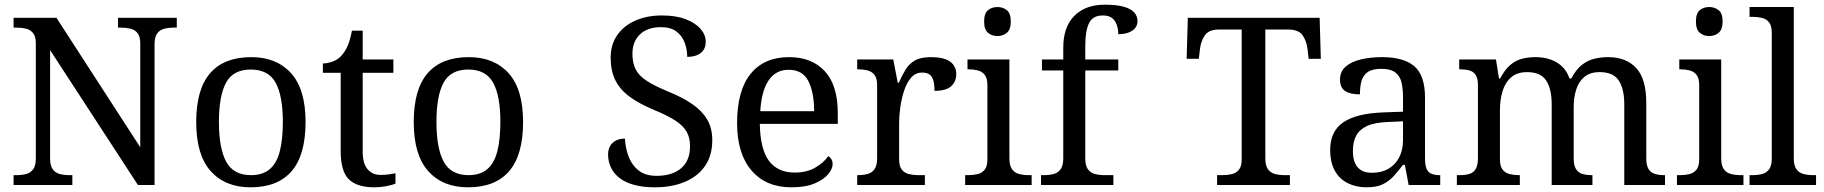

<svg xmlns="http://www.w3.org/2000/svg" viewBox="-20 -790 7789 820"><path d="M38 0V-42H51Q74 -42 92.5 -47Q111 -52 122 -67.5Q133 -83 133 -114V-604Q133 -634 121.5 -648.5Q110 -663 91.5 -667.5Q73 -672 51 -672H38V-714H221L579 -161V-604Q579 -634 567.5 -648.5Q556 -663 537.5 -667.5Q519 -672 497 -672H484V-714H735V-672H722Q700 -672 681 -667Q662 -662 651 -647Q640 -632 640 -600V0H569L194 -576V-114Q194 -83 205 -67.5Q216 -52 235 -47Q254 -42 276 -42H289V0Z M1050 10Q942 10 880 -59Q818 -128 818 -269Q818 -409 877.5 -477.5Q937 -546 1053 -546Q1161 -546 1223 -477.5Q1285 -409 1285 -269Q1285 -128 1225.5 -59Q1166 10 1050 10ZM1052 -42Q1102 -42 1132 -67.5Q1162 -93 1175 -144Q1188 -195 1188 -269Q1188 -381 1157 -437Q1126 -493 1051 -493Q976 -493 945.5 -437Q915 -381 915 -269Q915 -157 946 -99.5Q977 -42 1052 -42Z M1580 10Q1504 10 1469.5 -24.5Q1435 -59 1435 -145V-479H1359V-519Q1377 -519 1399 -526.5Q1421 -534 1437 -551Q1454 -569 1465 -595Q1476 -621 1483 -659H1529V-536H1660V-479H1529V-142Q1529 -91 1550 -67Q1571 -43 1605 -43Q1623 -43 1638 -45Q1653 -47 1669 -50V-6Q1656 0 1630 5Q1604 10 1580 10Z M1979 10Q1871 10 1809 -59Q1747 -128 1747 -269Q1747 -409 1806.5 -477.5Q1866 -546 1982 -546Q2090 -546 2152 -477.5Q2214 -409 2214 -269Q2214 -128 2154.5 -59Q2095 10 1979 10ZM1981 -42Q2031 -42 2061 -67.5Q2091 -93 2104 -144Q2117 -195 2117 -269Q2117 -381 2086 -437Q2055 -493 1980 -493Q1905 -493 1874.5 -437Q1844 -381 1844 -269Q1844 -157 1875 -99.5Q1906 -42 1981 -42Z M2776 10Q2727 10 2689.5 0Q2652 -10 2627 -29Q2602 -48 2589.5 -74Q2577 -100 2577 -131Q2577 -151 2585.5 -166Q2594 -181 2610 -189.5Q2626 -198 2649 -198Q2651 -157 2665 -120.5Q2679 -84 2708 -61.5Q2737 -39 2784 -39Q2851 -39 2889 -71.5Q2927 -104 2927 -165Q2927 -202 2912.5 -227.5Q2898 -253 2864.5 -275Q2831 -297 2772 -321Q2710 -347 2669 -377Q2628 -407 2608 -447.5Q2588 -488 2588 -543Q2588 -600 2616.5 -640.5Q2645 -681 2694.5 -702.5Q2744 -724 2807 -724Q2867 -724 2908.5 -708Q2950 -692 2972 -666.5Q2994 -641 2994 -612Q2994 -580 2972.5 -563.5Q2951 -547 2915 -547Q2915 -578 2904.5 -607Q2894 -636 2869.5 -655Q2845 -674 2803 -674Q2745 -674 2713 -643Q2681 -612 2681 -560Q2681 -520 2695.5 -492.5Q2710 -465 2744 -443.5Q2778 -422 2836 -398Q2895 -374 2936.5 -345.5Q2978 -317 3000 -280Q3022 -243 3022 -191Q3022 -127 2992 -82.5Q2962 -38 2906.5 -14Q2851 10 2776 10Z M3360 10Q3251 10 3189.5 -62Q3128 -134 3128 -264Q3128 -404 3186 -475Q3244 -546 3350 -546Q3447 -546 3502.5 -486Q3558 -426 3558 -307V-261H3225Q3227 -152 3264.5 -102.5Q3302 -53 3374 -53Q3426 -53 3462.5 -74.5Q3499 -96 3517 -123Q3524 -120 3530 -111Q3536 -102 3536 -89Q3536 -69 3517 -46Q3498 -23 3459 -6.5Q3420 10 3360 10ZM3457 -315Q3457 -395 3432.5 -443.5Q3408 -492 3348 -492Q3293 -492 3262.5 -446.5Q3232 -401 3227 -315Z M3641 0V-42H3644Q3667 -42 3685.5 -47Q3704 -52 3715 -67.5Q3726 -83 3726 -114V-426Q3726 -456 3714.5 -470.5Q3703 -485 3684.5 -489.5Q3666 -494 3644 -494H3641V-536H3795L3814 -437H3819Q3832 -467 3847 -492Q3862 -517 3887 -531.5Q3912 -546 3956 -546Q4011 -546 4037.5 -527Q4064 -508 4064 -473Q4064 -442 4042.5 -422Q4021 -402 3971 -402Q3971 -430 3966 -447Q3961 -464 3949.5 -472Q3938 -480 3918 -480Q3890 -480 3871 -458Q3852 -436 3841 -402Q3830 -368 3825 -331.5Q3820 -295 3820 -266V-109Q3820 -80 3831.5 -65.5Q3843 -51 3861.5 -46.5Q3880 -42 3902 -42H3930V0Z M4102 0V-42H4115Q4137 -42 4155.5 -46.5Q4174 -51 4185.5 -65.5Q4197 -80 4197 -109V-426Q4197 -456 4185.5 -470.5Q4174 -485 4155.5 -489.5Q4137 -494 4115 -494H4112V-536H4291V-114Q4291 -83 4302 -67.5Q4313 -52 4332 -47Q4351 -42 4373 -42H4386V0ZM4240 -636Q4216 -636 4199.5 -650Q4183 -664 4183 -698Q4183 -733 4199.5 -746.5Q4216 -760 4240 -760Q4263 -760 4280 -746.5Q4297 -733 4297 -698Q4297 -664 4280 -650Q4263 -636 4240 -636Z M4426 0V-42H4439Q4462 -42 4480.5 -47Q4499 -52 4510 -67.5Q4521 -83 4521 -114V-489H4430V-536H4521V-586Q4521 -675 4568.5 -722.5Q4616 -770 4698 -770Q4750 -770 4780.5 -761Q4811 -752 4824.5 -736.5Q4838 -721 4838 -700Q4838 -682 4827.5 -669.5Q4817 -657 4798.5 -650.5Q4780 -644 4756 -644Q4756 -664 4750 -682.5Q4744 -701 4730 -712.5Q4716 -724 4690 -724Q4647 -724 4631 -691Q4615 -658 4615 -595V-536H4756V-489H4615V-114Q4615 -83 4626 -67.5Q4637 -52 4656 -47Q4675 -42 4697 -42H4735V0Z M5178 0V-42H5201Q5223 -42 5241.5 -46.5Q5260 -51 5271.5 -65.5Q5283 -80 5283 -109V-664H5187Q5143 -664 5126 -639.5Q5109 -615 5105 -582L5100 -539H5048L5053 -714H5616L5621 -539H5569L5564 -582Q5560 -615 5543 -639.5Q5526 -664 5481 -664H5384V-114Q5384 -83 5395 -67.5Q5406 -52 5425 -47Q5444 -42 5466 -42H5489V0Z M5816 10Q5772 10 5736.5 -7.5Q5701 -25 5681 -60.5Q5661 -96 5661 -150Q5661 -230 5717.5 -268Q5774 -306 5889 -310L5972 -313V-373Q5972 -409 5966 -436.5Q5960 -464 5940 -480Q5920 -496 5879 -496Q5841 -496 5821 -482Q5801 -468 5794.5 -443.5Q5788 -419 5788 -387Q5746 -387 5724.5 -401.5Q5703 -416 5703 -450Q5703 -485 5727.5 -506Q5752 -527 5793 -536.5Q5834 -546 5883 -546Q5975 -546 6020.5 -507Q6066 -468 6066 -373V-114Q6066 -86 6072 -70.5Q6078 -55 6092 -48.5Q6106 -42 6128 -42H6131V0H5996L5980 -86H5972Q5951 -58 5931 -36.5Q5911 -15 5884.5 -2.5Q5858 10 5816 10ZM5839 -52Q5880 -52 5909.5 -69Q5939 -86 5955.5 -117.5Q5972 -149 5972 -191V-272L5908 -269Q5851 -267 5818.5 -252Q5786 -237 5772 -210.5Q5758 -184 5758 -145Q5758 -114 5767 -93.5Q5776 -73 5794 -62.5Q5812 -52 5839 -52Z M6202 0V-42H6215Q6238 -42 6255 -47Q6272 -52 6282 -67.5Q6292 -83 6292 -114V-426Q6292 -456 6282 -470.5Q6272 -485 6254.5 -489.5Q6237 -494 6215 -494H6212V-536H6369L6382 -455H6387Q6407 -493 6430 -512.5Q6453 -532 6480 -539Q6507 -546 6538 -546Q6570 -546 6598.5 -537Q6627 -528 6649 -508.5Q6671 -489 6683 -455H6691Q6711 -493 6735.5 -512.5Q6760 -532 6788.5 -539Q6817 -546 6848 -546Q6925 -546 6968 -499.5Q7011 -453 7011 -350V-114Q7011 -83 7021 -67.5Q7031 -52 7048.5 -47Q7066 -42 7088 -42H7091V0H6917V-345Q6917 -410 6893.5 -446Q6870 -482 6812 -482Q6771 -482 6746.5 -461.5Q6722 -441 6711.5 -407Q6701 -373 6701 -333V-114Q6701 -83 6711 -67.5Q6721 -52 6738.5 -47Q6756 -42 6778 -42H6781V0H6607V-345Q6607 -410 6583.5 -446Q6560 -482 6502 -482Q6459 -482 6433.5 -459.5Q6408 -437 6397 -400Q6386 -363 6386 -320V-109Q6386 -80 6397.5 -65.5Q6409 -51 6427.5 -46.5Q6446 -42 6468 -42H6471V0Z M7142 0V-42H7155Q7177 -42 7195.5 -46.5Q7214 -51 7225.5 -65.5Q7237 -80 7237 -109V-426Q7237 -456 7225.5 -470.5Q7214 -485 7195.5 -489.5Q7177 -494 7155 -494H7152V-536H7331V-114Q7331 -83 7342 -67.5Q7353 -52 7372 -47Q7391 -42 7413 -42H7426V0ZM7280 -636Q7256 -636 7239.5 -650Q7223 -664 7223 -698Q7223 -733 7239.5 -746.5Q7256 -760 7280 -760Q7303 -760 7320 -746.5Q7337 -733 7337 -698Q7337 -664 7320 -650Q7303 -636 7280 -636Z M7452 0V-42H7465Q7488 -42 7506.5 -47Q7525 -52 7536 -67.5Q7547 -83 7547 -114V-650Q7547 -680 7535.5 -694.5Q7524 -709 7505.5 -713.5Q7487 -718 7465 -718H7452V-760H7641V-114Q7641 -83 7652 -67.5Q7663 -52 7682 -47Q7701 -42 7723 -42H7736V0Z"/></svg>

Font: Noto Serif Tamil
Style: Italic
Weight: 400
Italic angle: -12°
Designer: Indian Type Foundry, Tom Grace, and the Monotype Design Team
Foundry: Monotype Imaging Inc.
Version: Version 2.003